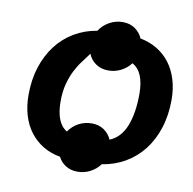

<svg xmlns="http://www.w3.org/2000/svg" viewBox="-69 -607 725 723"><g transform="rotate(10 293.0 -245.0)"><path d="M41.5 -205.6Q41.5 -264.2 57.1 -312.5Q72.8 -360.8 100.8 -397.5Q128.9 -434.1 168.2 -457.3Q207.5 -480.5 254.9 -488.3Q269 -510.3 292.7 -523.7Q316.4 -537.1 344.2 -537.1Q371.1 -537.1 390.9 -523.4Q410.6 -509.8 419.9 -487.8Q456.1 -481 484.9 -463.4Q513.7 -445.8 533.7 -419.2Q553.7 -392.6 564.5 -357.4Q575.2 -322.3 575.2 -280.3Q575.2 -221.2 559.3 -172.1Q543.5 -123 514.9 -86.4Q486.3 -49.8 446.3 -26.6Q406.2 -3.4 358.4 3.9Q343.8 23.9 321.3 35.6Q298.8 47.4 272.5 47.4Q247.1 47.4 227.8 35.4Q208.5 23.4 198.7 3.4Q162.1 -2.9 133.1 -20.5Q104 -38.1 83.5 -64.9Q63 -91.8 52.2 -127.4Q41.5 -163.1 41.5 -205.6ZM164.6 -202.6Q164.6 -162.6 175 -135.3Q185.5 -107.9 207.5 -94.7Q222.2 -116.2 245.1 -128.7Q268.1 -141.1 295.9 -141.1Q322.3 -141.1 342 -127.7Q361.8 -114.3 371.1 -92.3Q413.1 -109.4 432.6 -158.7Q452.1 -208 452.1 -281.2Q452.1 -322.8 440.9 -350.3Q429.7 -377.9 406.2 -390.6Q391.6 -371.1 369.1 -359.6Q346.7 -348.1 320.8 -348.1Q293 -348.1 272.9 -362.1Q252.9 -376 244.1 -398.4Q231.4 -381.3 217.3 -362.5Q203.1 -343.8 191.4 -320.6Q179.7 -297.4 172.1 -268.3Q164.6 -239.3 164.6 -202.6Z"/></g></svg>

Font: Carlito
Style: Bold Italic
Weight: 700
Italic angle: -7°
Designer: Lukasz Dziedzic
Foundry: tyPoland Lukasz Dziedzic
Version: Version 1.104